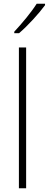

<svg xmlns="http://www.w3.org/2000/svg" viewBox="-20 -1016 263 1036"><path d="M223 -988V-996H178C149 -950 99 -890 57 -845V-837H83C130 -877 190 -943 223 -988ZM121 0V-760H82V0Z"/></svg>

Font: Noto Sans SemiCondensed ExtraLight
Style: Regular
Weight: 200
Width: 4
Designer: Monotype Design Team
Foundry: Monotype Imaging Inc.
Version: Version 2.013